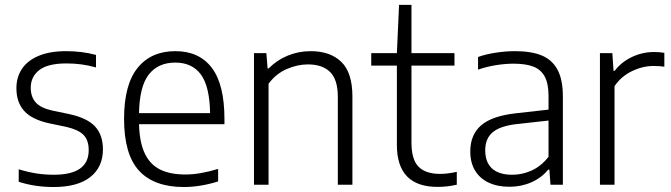

<svg xmlns="http://www.w3.org/2000/svg" viewBox="-20 -760 2760 790"><path d="M57 -12V-63.5Q96.5 -51.5 131 -46.2Q165.5 -41 201.5 -41Q345 -41 345 -142Q345 -183 323.8 -204.8Q302.5 -226.5 252.5 -238L183 -252.5Q111.5 -268 79.5 -303.5Q47.5 -339 47.5 -397Q47.5 -442 70 -476.2Q92.5 -510.5 138.5 -530Q184.5 -549.5 252 -549.5Q318 -549.5 375 -534V-482.5Q342.5 -491.5 314 -495.2Q285.5 -499 253 -499Q177 -499 141.8 -471.8Q106.5 -444.5 106.5 -399Q106.5 -361.5 127 -338.5Q147.5 -315.5 195.5 -305L265 -290.5Q339 -274.5 371.2 -239.5Q403.5 -204.5 403.5 -145.5Q403.5 -72.5 351.5 -31.5Q299.5 9.5 201 9.5Q123.5 9.5 57 -12Z M903.5 -249H552Q554 -174 575.8 -128.5Q597.5 -83 638.8 -62.5Q680 -42 743 -42Q802 -42 877.5 -65V-13.5Q804 9.5 736.5 9.5Q614 9.5 552.2 -57.5Q490.5 -124.5 490.5 -271Q490.5 -411.5 546 -480.5Q601.5 -549.5 701.5 -549.5Q799.5 -549.5 851.5 -481Q903.5 -412.5 903.5 -270ZM552 -294.5H844.5Q842.5 -405.5 806.2 -454Q770 -502.5 701 -502.5Q631 -502.5 592.5 -453.8Q554 -405 552 -294.5Z M1025 -541.5H1076L1081 -478.5H1085.5Q1119.5 -513 1164 -531.2Q1208.5 -549.5 1258.5 -549.5Q1339 -549.5 1384.5 -505.2Q1430 -461 1430 -363V0H1370V-361Q1370 -432.5 1338.2 -463.8Q1306.5 -495 1247 -495Q1203.5 -495 1159.5 -475.8Q1115.5 -456.5 1085 -415.5V0H1025Z M1859.5 -53V0Q1820 9 1780.5 9Q1613 9 1613 -163.5V-490H1507.5V-541.5H1613L1622 -740H1673V-541.5H1850V-490H1673V-173.5Q1673 -104 1702 -74.2Q1731 -44.5 1791.5 -44.5Q1822 -44.5 1859.5 -53Z M2296 -363V0H2245L2240.5 -62H2235.5Q2208.5 -28.5 2166.5 -10Q2124.5 8.5 2076 8.5Q2026.5 8.5 1990.2 -8.8Q1954 -26 1934.5 -58.5Q1915 -91 1915 -136.5Q1915 -206.5 1960.5 -245Q2006 -283.5 2104 -294L2237 -309V-365Q2237 -416.5 2221 -445.5Q2205 -474.5 2173.8 -486.2Q2142.5 -498 2093 -498Q2059.5 -498 2021.5 -492Q1983.5 -486 1947 -473.5V-525.5Q1979 -537 2019.8 -543.2Q2060.5 -549.5 2099 -549.5Q2165.5 -549.5 2208.5 -532Q2251.5 -514.5 2273.8 -473.5Q2296 -432.5 2296 -363ZM2237 -115V-264L2107 -249.5Q2038.5 -242 2007.5 -216Q1976.5 -190 1976.5 -142Q1976.5 -92.5 2004.5 -66.8Q2032.5 -41 2088 -41Q2130 -41 2168.8 -59Q2207.5 -77 2237 -115Z M2448.5 -541.5H2499.5L2504.5 -468.5H2509Q2537.5 -505.5 2580.8 -525.8Q2624 -546 2671 -546Q2695.5 -546 2713.5 -542.5V-485.5Q2696 -488.5 2668.5 -488.5Q2624 -488.5 2579.8 -467Q2535.5 -445.5 2508.5 -405.5V0H2448.5Z"/></svg>

Font: Encode Sans Light
Style: Regular
Weight: 300
Designer: Multiple Designers
Foundry: Impallari Type
Version: Version 2.000